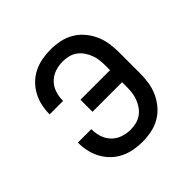

<svg xmlns="http://www.w3.org/2000/svg" viewBox="-145 -655 789 789"><g transform="rotate(-45 250.0 -260.0)"><path d="M253 8Q228 8 203 3.5Q178 -1 155.5 -12Q133 -23 115 -40.5Q97 -58 85 -80Q73 -102 67.5 -126.5Q62 -151 62 -176V-178H140V-177Q140 -154 147 -132Q154 -110 170 -93.5Q186 -77 208 -69.5Q230 -62 253 -62Q270 -62 286.5 -66Q303 -70 317 -80Q331 -90 340.5 -104Q350 -118 356 -133.5Q362 -149 364 -166Q366 -183 366 -200V-225H194V-295H366V-320Q366 -337 364 -354Q362 -371 356 -386.5Q350 -402 340.5 -416Q331 -430 317 -440Q303 -450 286.5 -454Q270 -458 253 -458Q230 -458 208 -450.5Q186 -443 170 -426.5Q154 -410 147 -388Q140 -366 140 -343V-342H62V-344Q62 -369 67.5 -393.5Q73 -418 85 -440Q97 -462 115 -479.5Q133 -497 155.5 -508Q178 -519 203 -523.5Q228 -528 253 -528Q279 -528 306 -522.5Q333 -517 356 -503.5Q379 -490 396.5 -469.5Q414 -449 425 -424.5Q436 -400 440 -373.5Q444 -347 444 -320V-200Q444 -173 440 -146.5Q436 -120 425 -95.5Q414 -71 396.5 -50.5Q379 -30 356 -16.5Q333 -3 306 2.5Q279 8 253 8Z"/></g></svg>

Font: Iosevka Fuck
Style: Regular
Weight: 400
Monospace: yes
Designer: Belleve Invis
Foundry: Belleve Invis
Version: Version 28.0.7; ttfautohint (v1.8.3)